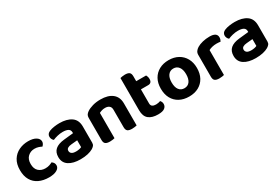

<svg xmlns="http://www.w3.org/2000/svg" viewBox="50 -1464 3381 2335"><g transform="rotate(-30 1740.5 -296.5)"><path d="M317.1 -376.8Q262.8 -376.8 224.3 -341.5Q185.7 -306.1 185.7 -238.4Q185.7 -170.8 222.8 -137Q259.8 -103.2 316.4 -103.2Q349.2 -103.2 373.8 -111.6Q398.4 -120.1 415.8 -129.8Q432.9 -117.7 441.8 -103.4Q450.7 -89 450.7 -68.4Q450.7 -31.3 410.7 -8.4Q370.8 14.5 300.4 14.5Q220.8 14.5 160.9 -13.9Q101.1 -42.3 68.2 -98.9Q35.3 -155.6 35.3 -238.4Q35.3 -324.7 71.1 -381.5Q106.9 -438.2 166.4 -466.5Q225.8 -494.8 296.1 -494.8Q365 -494.8 404.7 -470Q444.4 -445.2 444.4 -407.5Q444.4 -390.2 435.9 -375.5Q427.4 -360.8 415.6 -350.5Q397.4 -360.2 372.8 -368.5Q348.2 -376.8 317.1 -376.8Z M742.2 -94.6Q765.2 -94.6 787.4 -99.3Q809.6 -104 820 -110.4V-206L735.6 -198.4Q701.8 -195.9 682.1 -183.7Q662.4 -171.6 662.4 -147.7Q662.4 -123.6 681.3 -109.1Q700.2 -94.6 742.2 -94.6ZM735.9 -494.8Q839.6 -494.8 901.6 -451.6Q963.6 -408.4 963.6 -316.8V-89.7Q963.6 -64.6 950.6 -49.3Q937.5 -34 918.2 -22.5Q888.2 -5 843.6 5.3Q799 15.5 742.2 15.5Q639.8 15.5 579.2 -24.1Q518.6 -63.8 518.6 -142.9Q518.6 -211 560.6 -247.4Q602.6 -283.8 685.6 -292.3L819.3 -306.3V-318.3Q819.3 -352.4 792.7 -367.4Q766.1 -382.4 717.4 -382.4Q679.4 -382.4 642.7 -373.4Q606 -364.5 577 -351.8Q565.2 -360.3 556.8 -376.6Q548.4 -393 548.4 -410.6Q548.4 -453.3 594.1 -471.8Q622.6 -483.6 661.1 -489.2Q699.7 -494.8 735.9 -494.8Z M1536.8 -311.1V-216.7H1388.4V-306.3Q1388.4 -343.3 1366.8 -360.6Q1345.2 -377.8 1309.6 -377.8Q1284.8 -377.8 1264.1 -371.6Q1243.4 -365.4 1225.9 -356.2V-216.7H1077.5V-372.8Q1077.5 -398.3 1088.3 -414.5Q1099.1 -430.6 1119.3 -444.4Q1151.4 -466.2 1201.2 -480.5Q1251.1 -494.8 1311.2 -494.8Q1418.9 -494.8 1477.8 -447.2Q1536.8 -399.6 1536.8 -311.1ZM1077.5 -262.6H1225.9V-1.2Q1216.4 1.5 1198.4 4.4Q1180.4 7.3 1159.3 7.3Q1117 7.3 1097.3 -7.7Q1077.5 -22.6 1077.5 -62.2ZM1388.4 -262.6H1536.8V-1.2Q1527.2 1.5 1509.1 4.4Q1491 7.3 1470.2 7.3Q1427.6 7.3 1408 -7.7Q1388.4 -22.6 1388.4 -62.2Z M1654.3 -264H1801.2V-157.2Q1801.2 -128.6 1819.2 -115.9Q1837.3 -103.2 1869.7 -103.2Q1885.2 -103.2 1902.4 -106.5Q1919.6 -109.8 1932 -114.8Q1940.3 -105.8 1946.5 -93Q1952.6 -80.2 1952.6 -62.8Q1952.6 -29.4 1924.7 -7.5Q1896.8 14.5 1831 14.5Q1747.4 14.5 1700.8 -23.3Q1654.3 -61.2 1654.3 -146.8ZM1747.7 -354.8V-469.5H1940.1Q1945.4 -460.9 1950.3 -445.8Q1955.2 -430.8 1955.2 -413.2Q1955.2 -382.7 1941.5 -368.8Q1927.8 -354.8 1904.6 -354.8ZM1801.2 -238.6H1654.3V-598.3Q1663.8 -601 1681.9 -604.3Q1700 -607.6 1720.4 -607.6Q1762.7 -607.6 1781.9 -592.6Q1801.2 -577.6 1801.2 -538.1Z M2521.8 -240.1Q2521.8 -161.6 2490.5 -104.3Q2459.2 -47.1 2402.2 -15.9Q2345.2 15.3 2268.2 15.3Q2191.5 15.3 2134.3 -15.5Q2077.2 -46.2 2045.7 -103.5Q2014.3 -160.8 2014.3 -240.1Q2014.3 -318.5 2046.2 -375.5Q2078.2 -432.5 2135.4 -463.6Q2192.6 -494.8 2268.4 -494.8Q2344.3 -494.8 2401.2 -463.3Q2458.2 -431.8 2490 -374.6Q2521.8 -317.4 2521.8 -240.1ZM2268 -377.8Q2220.9 -377.8 2193.6 -341.7Q2166.2 -305.6 2166.2 -240.1Q2166.2 -172.8 2193.1 -137.2Q2220 -101.6 2268.2 -101.6Q2316.4 -101.6 2343.1 -137.7Q2369.8 -173.8 2369.8 -240.1Q2369.8 -304.9 2342.8 -341.4Q2315.8 -377.8 2268 -377.8Z M2762.9 -350.9V-226.4H2614.5V-369.2Q2614.5 -396.8 2628.3 -416.4Q2642.2 -436 2666 -451.2Q2698.8 -471.3 2745.3 -482.6Q2791.8 -494 2843 -494Q2945.1 -494 2945.1 -425.9Q2945.1 -409.8 2940.6 -396Q2936 -382.2 2929.5 -372.4Q2919.5 -374.4 2905 -375.6Q2890.6 -376.8 2873.8 -376.8Q2843.8 -376.8 2814.1 -370Q2784.4 -363.2 2762.9 -350.9ZM2614.5 -264 2762.9 -261.1V-1.2Q2753.4 1.5 2735.4 4.4Q2717.4 7.3 2696.3 7.3Q2654 7.3 2634.3 -7.7Q2614.5 -22.6 2614.5 -62.2Z M3203.2 -94.6Q3226.2 -94.6 3248.4 -99.3Q3270.6 -104 3281 -110.4V-206L3196.6 -198.4Q3162.8 -195.9 3143.1 -183.7Q3123.4 -171.6 3123.4 -147.7Q3123.4 -123.6 3142.3 -109.1Q3161.2 -94.6 3203.2 -94.6ZM3196.9 -494.8Q3300.6 -494.8 3362.6 -451.6Q3424.6 -408.4 3424.6 -316.8V-89.7Q3424.6 -64.6 3411.6 -49.3Q3398.5 -34 3379.2 -22.5Q3349.2 -5 3304.6 5.3Q3260 15.5 3203.2 15.5Q3100.8 15.5 3040.2 -24.1Q2979.6 -63.8 2979.6 -142.9Q2979.6 -211 3021.6 -247.4Q3063.6 -283.8 3146.6 -292.3L3280.3 -306.3V-318.3Q3280.3 -352.4 3253.7 -367.4Q3227.1 -382.4 3178.4 -382.4Q3140.4 -382.4 3103.7 -373.4Q3067 -364.5 3038 -351.8Q3026.2 -360.3 3017.8 -376.6Q3009.4 -393 3009.4 -410.6Q3009.4 -453.3 3055.1 -471.8Q3083.6 -483.6 3122.1 -489.2Q3160.7 -494.8 3196.9 -494.8Z"/></g></svg>

Font: Baloo Bhaijaan 2
Style: Regular
Weight: 400
Designer: Sanskriti Dholi, Noopur Datye and Ek Type
Foundry: Ek Type
Version: Version 1.701